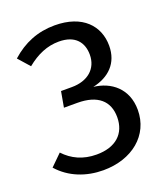

<svg xmlns="http://www.w3.org/2000/svg" viewBox="-140 -856 844 967"><g transform="rotate(-20 281.5 -372.0)"><path d="M248 13C402 13 514 -78 514 -214C514 -329 434 -389 343 -399C430 -418 489 -473 489 -567C489 -673 415 -757 265 -757C175 -757 98 -726 30 -665L84 -604C139 -649 195 -673 257 -673C347 -673 382 -621 382 -558C382 -482 326 -435 241 -435H183L168 -351H240C349 -351 404 -301 404 -215C404 -127 346 -73 243 -73C170 -73 114 -100 71 -146L11 -87C71 -19 157 13 248 13Z"/></g></svg>

Font: Glow Sans SC Normal Medium
Style: Regular
Weight: 600
Designer: Ryoko NISHIZUKA (kana, bopomofo & ideographs); Paul D. Hunt (Latin, Greek & Cyrillic); Sandoll Communications, Soo-young
Version: Version 0.93